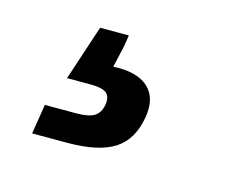

<svg xmlns="http://www.w3.org/2000/svg" viewBox="-48 -89 460 362"><g transform="rotate(15 182.5 92.0)"><path d="M36.6 204.1 45.9 146H107.9Q131.3 146 142.3 139.2Q153.3 132.3 156.2 116.2Q158.7 100.1 150.4 93.3Q142.1 86.4 118.2 86.4H73.2L108.9 -21.5H165L161.6 0L151.9 43Q197.8 40.5 219.7 60.3Q241.7 80.1 235.4 118.7Q228 164.1 197.3 184.1Q166.5 204.1 105 204.1Z"/></g></svg>

Font: Inter
Style: Bold Italic
Weight: 700
Italic angle: -9.39999°
Designer: Rasmus Andersson
Foundry: rsms
Version: Version 4.001;git-9221beed3